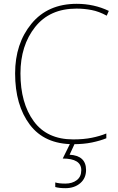

<svg xmlns="http://www.w3.org/2000/svg" viewBox="-20 -744 618 1004"><path d="M380 -699Q420 -699 459 -691.5Q498 -684 538 -662L549 -687Q472 -724 381 -724Q230 -724 144.5 -620Q59 -516 59 -360Q59 -194 136 -92Q213 10 363 10Q418 10 461 1Q504 -8 536 -21V-46Q502 -32 459.5 -23.5Q417 -15 363 -15Q226 -15 156.5 -110Q87 -205 87 -360Q87 -506 163.5 -602.5Q240 -699 380 -699ZM430 145Q430 70 344 65L374 0H350L308 85Q405 85 405 146Q405 180 381.5 198Q358 216 322 216Q288 216 269 210V234Q290 240 322 240Q369 240 399.5 214Q430 188 430 145Z"/></svg>

Font: Noto Sans Display Thin
Style: Regular
Weight: 250
Designer: Monotype Design Team
Foundry: Monotype Imaging Inc.
Version: Version 1.900